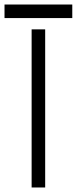

<svg xmlns="http://www.w3.org/2000/svg" viewBox="-40 -830 340 850"><path d="M-20 -750H280V-810H-20ZM100 0H160V-700H100Z"/></svg>

Font: Unageo
Style: Light
Weight: 300
Designer: Richard Sepsi
Foundry: Richard Sepsi
Version: Version 2.000